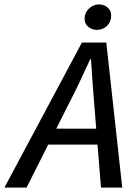

<svg xmlns="http://www.w3.org/2000/svg" viewBox="-73 -847 613 867"><path d="M-53 0 297 -655H407L479 0H383L353 -371Q349 -422 345 -473.5Q341 -525 338 -579H334Q309 -524 285 -473.5Q261 -423 234 -371L47 0ZM107 -194 125 -266H415L399 -194ZM364 -712Q343 -712 326 -725.5Q309 -739 309 -763Q309 -789 328.5 -808Q348 -827 374 -827Q396 -827 412.5 -813.5Q429 -800 429 -776Q429 -748 410 -730Q391 -712 364 -712Z"/></svg>

Font: Source Sans 3 Medium
Style: Italic
Weight: 500
Italic angle: -11°
Designer: Paul D. Hunt
Foundry: Adobe
Version: Version 3.052;hotconv 1.1.0;makeotfexe 2.6.0